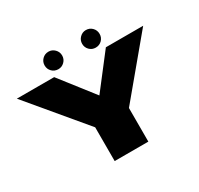

<svg xmlns="http://www.w3.org/2000/svg" viewBox="-173 -1049 1303 1259"><g transform="rotate(-30 479.0 -419.0)"><path d="M352.5 0H607.5V-254.5L958 -675H675.5L481 -423H480.5L284 -675H1.5L352.5 -255.5ZM335 -706Q361.5 -706 381 -725.2Q400.5 -744.5 400.5 -772Q400.5 -799.5 381 -819Q361.5 -838.5 335 -838.5Q306.5 -838.5 287.2 -819Q268 -799.5 268 -772Q268 -744.5 287.2 -725.2Q306.5 -706 335 -706ZM617.5 -706Q646 -706 665 -725.2Q684 -744.5 684 -772Q684 -799.5 665 -819Q646 -838.5 617.5 -838.5Q591 -838.5 571.5 -819Q552 -799.5 552 -772Q552 -744.5 571 -725.2Q590 -706 617.5 -706Z"/></g></svg>

Font: Anybody Expanded Black
Style: Regular
Weight: 900
Width: 7
Designer: Tyler Finck
Foundry: Etcetera Type Company
Version: Version 1.113;gftools[0.9.25]